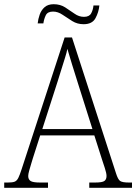

<svg xmlns="http://www.w3.org/2000/svg" viewBox="-22 -892 647 912"><path d="M-2 0V-25H16Q37 -25 47.5 -29Q58 -33 65 -47Q72 -61 81 -89L285 -714H320L529 -69Q538 -40 548.5 -32.5Q559 -25 590 -25H605V0H402V-25H430Q464 -25 474 -32.5Q484 -40 484 -56Q484 -69 476 -93.5Q468 -118 463 -133L426 -249H169L134 -140Q131 -130 126 -113.5Q121 -97 116.5 -81Q112 -65 112 -56Q112 -40 123 -32.5Q134 -25 168 -25H206V0ZM179 -279H417L349 -494Q334 -540 320.5 -585Q307 -630 298 -660Q295 -643 286.5 -616.5Q278 -590 269 -560.5Q260 -531 252 -506ZM375 -777Q345 -777 321 -792Q297 -807 275 -822Q253 -837 230 -837Q204 -837 195.5 -819.5Q187 -802 184 -781H157Q159 -801 166.5 -822.5Q174 -844 190 -858Q206 -872 233 -872Q264 -872 287.5 -857Q311 -842 332 -827Q353 -812 377 -812Q402 -812 411 -828.5Q420 -845 422 -866H450Q447 -834 431.5 -805.5Q416 -777 375 -777Z"/></svg>

Font: Noto Serif SemiCondensed ExtraLight
Style: Regular
Weight: 200
Width: 4
Designer: Monotype Design Team
Foundry: Monotype Imaging Inc.
Version: Version 2.014